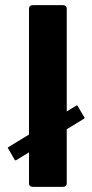

<svg xmlns="http://www.w3.org/2000/svg" viewBox="-20 -728 360 748"><path d="M93 -14V-694Q93 -708 109 -708H224Q240 -708 240 -694V-14Q240 0 224 0H109Q93 0 93 -14ZM43 -104Q41 -103 39.5 -103.5Q38 -104 38 -104L11 -151Q9 -153 13 -155L278 -317Q280 -318 282 -316L309 -270Q311 -268 308 -266Z"/></svg>

Font: Glory Thin ExtraBold
Style: Regular
Weight: 800
Version: Version 1.011